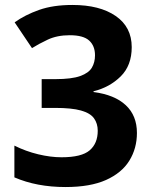

<svg xmlns="http://www.w3.org/2000/svg" viewBox="-20 -744 612 774"><path d="M511 -554Q511 -480 466.5 -436Q422 -392 357 -376V-373Q442 -362 487 -320Q532 -278 532 -208Q532 -146 501.5 -96.5Q471 -47 407.5 -18.5Q344 10 244 10Q128 10 38 -29V-157Q84 -134 134 -122Q184 -110 228 -110Q309 -110 341.5 -138Q374 -166 374 -217Q374 -246 359 -267Q344 -288 306.5 -298.5Q269 -309 202 -309H148V-425H203Q269 -425 303.5 -437.5Q338 -450 350.5 -471.5Q363 -493 363 -521Q363 -559 339.5 -580.5Q316 -602 261 -602Q210 -602 172 -584Q134 -566 109 -550L39 -654Q81 -684 137.5 -704Q194 -724 272 -724Q382 -724 446.5 -679.5Q511 -635 511 -554Z"/></svg>

Font: BC Sans
Style: Bold
Weight: 700
Designer: Monotype Design Team
Province of B.C.
Foundry: Monotype Imaging Inc.
Version: Version 2.000;GOOG;noto-source:20170915:90ef993387c0